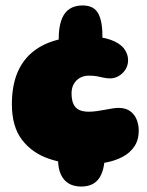

<svg xmlns="http://www.w3.org/2000/svg" viewBox="-20 -650 538 703"><path d="M279 -435.5Q248.5 -435.5 230.2 -444.8Q212 -454 203.5 -470.2Q195 -486.5 195 -507Q195 -538.5 200.5 -561.8Q206 -585 216.8 -600Q227.5 -615 244 -622.5Q260.5 -630 282.5 -630Q299.5 -630 313 -624.8Q326.5 -619.5 335.8 -606.8Q345 -594 350 -572Q355 -550 355 -517Q355 -492 348.2 -473.5Q341.5 -455 325 -445.2Q308.5 -435.5 279 -435.5ZM277.5 33Q257.5 33 241.8 26.8Q226 20.5 215 7.8Q204 -5 198.2 -23.8Q192.5 -42.5 192.5 -67.5Q192.5 -92.5 197.2 -112.2Q202 -132 212.5 -146.5Q223 -161 240.2 -168.5Q257.5 -176 282.5 -176Q301.5 -176 316.2 -169.2Q331 -162.5 341.8 -150.5Q352.5 -138.5 358 -121.8Q363.5 -105 363.5 -84.5Q363.5 -54.5 358 -32.5Q352.5 -10.5 341.8 4.2Q331 19 314.8 26Q298.5 33 277.5 33ZM290.5 -48Q220 -48 159 -68.8Q98 -89.5 60.8 -137.8Q23.5 -186 23.5 -268.5Q23.5 -331 41.2 -377.5Q59 -424 94 -455Q129 -486 180 -501.2Q231 -516.5 297 -516.5Q351 -516.5 384.5 -504.5Q418 -492.5 433.5 -472.8Q449 -453 449 -429.5Q449 -411 439.5 -395.8Q430 -380.5 415 -371.8Q400 -363 383.5 -363Q370.5 -363 359.8 -365.5Q349 -368 336.5 -370.5Q324 -373 305 -373Q287 -373 272.8 -365Q258.5 -357 250.2 -342.5Q242 -328 242 -308.5Q242 -284 249 -269Q256 -254 270 -247.5Q284 -241 305 -241Q318 -241 333.2 -243Q348.5 -245 363.8 -248Q379 -251 392 -253Q405 -255 413 -255Q441.5 -255 458 -242Q474.5 -229 481.2 -210Q488 -191 488 -172.5Q488 -137.5 472 -113.8Q456 -90 428.5 -75.5Q401 -61 365.5 -54.5Q330 -48 290.5 -48Z"/></svg>

Font: Gluten Black
Style: Regular
Weight: 900
Designer: Tyler Finck
Foundry: Etcetera Type Company
Version: Version 1.300